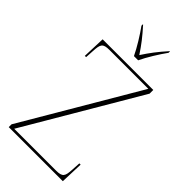

<svg xmlns="http://www.w3.org/2000/svg" viewBox="-285 -999 1067 1067"><g transform="rotate(45 249.0 -465.5)"><path d="M241 -771H274C295 -816 335 -880 364 -920V-931H362C317 -881 290 -845 258 -796C226 -845 198 -881 153 -931H151V-920C180 -880 220 -816 241 -771ZM28 0H453L458 -135H448L445 -83C442 -29 436 -15 384 -15H56L450 -685V-714H52L47 -579H57L60 -630C63 -685 69 -699 121 -699H426L28 -22Z"/></g></svg>

Font: Noto Serif Display Thin
Style: Regular
Weight: 100
Designer: Monotype Design Team
Foundry: Monotype Imaging Inc.
Version: Version 2.009